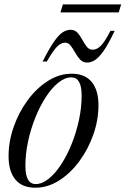

<svg xmlns="http://www.w3.org/2000/svg" viewBox="-20 -866 586 896"><path d="M314.5 -522Q376.5 -522 408 -483.5Q439.5 -445 439.5 -375Q439.5 -306 415.5 -237.8Q391.5 -169.5 350.2 -113.5Q309 -57.5 256 -23.8Q203 10 145 10Q83 10 51.5 -28.5Q20 -67 20 -137Q20 -206 44 -274.2Q68 -342.5 109.2 -398.5Q150.5 -454.5 203.5 -488.2Q256.5 -522 314.5 -522ZM146.5 -7Q176.5 -7 207.2 -31.8Q238 -56.5 265.5 -98.8Q293 -141 314.5 -194.5Q336 -248 348.5 -306Q361 -364 361 -420Q361 -505 313 -505Q283 -505 252.2 -480.2Q221.5 -455.5 194 -413.2Q166.5 -371 145 -317.5Q123.5 -264 111 -206Q98.5 -148 98.5 -92Q98.5 -7 146.5 -7ZM515 -722Q485.5 -659.5 462.8 -627.5Q440 -595.5 421.8 -584.8Q403.5 -574 386.5 -574Q367 -574 354 -588Q341 -602 330.8 -620.5Q320.5 -639 309.8 -653Q299 -667 284.5 -667Q265.5 -667 247 -649Q228.5 -631 198.5 -579H179Q210.5 -641.5 233 -673.2Q255.5 -705 273.8 -716Q292 -727 309.5 -727Q329 -727 341.8 -713Q354.5 -699 364.2 -680.5Q374 -662 385 -648Q396 -634 412.5 -634Q432 -634 450.2 -652Q468.5 -670 495.5 -722ZM262 -808 273.5 -845.5H545.5L534 -808Z"/></svg>

Font: Newsreader 72pt
Style: Italic
Weight: 400
Italic angle: -17°
Designer: Hugues Gentile
Foundry: Production Type
Version: Version 1.003; ttfautohint (v1.8.3)